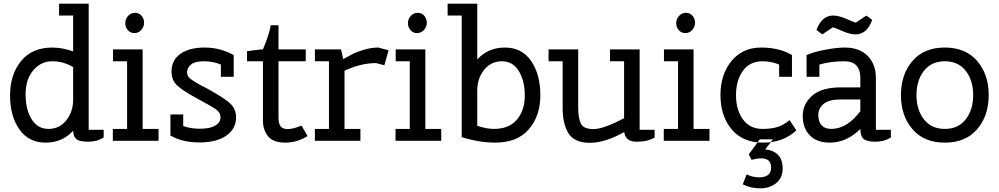

<svg xmlns="http://www.w3.org/2000/svg" viewBox="-20 -770 5462 1050"><path d="M465 -750V-60H547V-18Q510 5 463 5Q416 5 398.5 -8.5Q381 -22 380 -55Q321 10 229 10Q137 10 86 -62.5Q35 -135 35 -248.5Q35 -362 95 -436Q155 -510 266 -510Q320 -510 380 -489V-685H303V-750ZM380 -225V-403Q327 -435 265.5 -435Q204 -435 162 -385.5Q120 -336 120 -253.5Q120 -171 153 -118Q186 -65 245.5 -65Q305 -65 342.5 -112Q380 -159 380 -225Z M598 -435V-500H760V-65H847V0H597V-65H675V-435ZM715 -589Q693 -589 679 -605Q665 -621 665 -643.5Q665 -666 680.5 -683Q696 -700 718 -700Q740 -700 754 -684Q768 -668 768 -645.5Q768 -623 752.5 -606Q737 -589 715 -589Z M912 -144H982V-81Q1020 -66 1074.5 -66Q1129 -66 1157.5 -83.5Q1186 -101 1186 -127Q1186 -153 1164.5 -169.5Q1143 -186 1062.5 -229Q982 -272 950 -301.5Q918 -331 918 -379Q918 -441 966.5 -475.5Q1015 -510 1099 -510Q1183 -510 1258 -469V-350H1188V-417Q1144 -435 1094.5 -435Q1045 -435 1024 -416.5Q1003 -398 1003 -376Q1003 -354 1019 -341Q1046 -319 1116 -284Q1205 -235 1238 -205Q1271 -175 1271 -128Q1271 -66 1218 -28.5Q1165 9 1070.5 9Q976 9 912 -29Z M1331 -435V-490L1408 -500H1418Q1450 -575 1461 -632H1503V-500H1652V-435H1503V-128Q1503 -94 1514.5 -79Q1526 -64 1554 -64Q1582 -64 1629 -83L1662 -26Q1605 10 1540 10Q1475 10 1446.5 -24Q1418 -58 1418 -112V-435Z M1864 -65H1951V0H1702V-65H1779V-435H1702V-500H1845L1857 -447Q1891 -466 1912 -476.5Q1933 -487 1972.5 -498.5Q2012 -510 2049 -510L2105 -495L2082 -413L2037 -425Q1953 -425 1864 -383Z M2144 -435V-500H2306V-65H2393V0H2143V-65H2221V-435ZM2261 -589Q2239 -589 2225 -605Q2211 -621 2211 -643.5Q2211 -666 2226.5 -683Q2242 -700 2264 -700Q2286 -700 2300 -684Q2314 -668 2314 -645.5Q2314 -623 2298.5 -606Q2283 -589 2261 -589Z M2505 -685H2428V-750H2590V-445Q2649 -510 2741.5 -510Q2834 -510 2884.5 -436.5Q2935 -363 2935 -249.5Q2935 -136 2872 -63Q2809 10 2689 10Q2602 10 2505 -20ZM2590 -275V-82Q2641 -65 2681 -65Q2764 -65 2807 -116Q2850 -167 2850 -247Q2850 -327 2817.5 -381Q2785 -435 2725 -435Q2665 -435 2627.5 -388Q2590 -341 2590 -275Z M3316 -435V-500H3478V-60H3560V-18Q3523 5 3461.5 5Q3400 5 3394 -48Q3289 11 3205.5 11Q3122 11 3089.5 -40Q3057 -91 3057 -181V-435H2980V-500H3142V-181Q3142 -123 3157 -93.5Q3172 -64 3226 -64Q3280 -64 3393 -124V-435Z M3611 -435V-500H3773V-65H3860V0H3610V-65H3688V-435ZM3728 -589Q3706 -589 3692 -605Q3678 -621 3678 -643.5Q3678 -666 3693.5 -683Q3709 -700 3731 -700Q3753 -700 3767 -684Q3781 -668 3781 -645.5Q3781 -623 3765.5 -606Q3750 -589 3728 -589Z M4335 -57 4298 -113Q4279 -98 4265 -90Q4223 -65 4150 -65Q4081 -65 4043 -117Q4005 -169 4005 -250Q4005 -331 4043 -383Q4081 -435 4150 -435Q4198 -435 4241 -417V-350H4311V-469Q4243 -510 4142 -510Q4041 -510 3980.5 -436.5Q3920 -363 3920 -250Q3920 -137 3980.5 -63.5Q4041 10 4152.5 10Q4264 10 4335 -57ZM4042 238 4063 184Q4099 200 4130 200Q4197 200 4197 147Q4197 96 4143 96Q4122 96 4090 104L4075 74L4135 -8H4207L4165 47Q4208 51 4234 76Q4260 101 4260 152Q4260 203 4224.5 231.5Q4189 260 4137 260Q4085 260 4042 238Z M4536 -685Q4566 -685 4606.5 -667.5Q4647 -650 4660 -646L4718 -685L4750 -661Q4721 -582 4659 -582Q4629 -582 4588.5 -599.5Q4548 -617 4535 -621L4477 -582L4445 -606Q4474 -685 4536 -685ZM4517 10Q4448 10 4409 -29.5Q4370 -69 4370 -135.5Q4370 -202 4422 -247Q4474 -292 4576 -292H4685V-343Q4685 -435 4597 -435Q4523 -435 4461 -417V-350H4391V-469Q4436 -488 4497.5 -499Q4559 -510 4600 -510Q4680 -510 4725 -464.5Q4770 -419 4770 -343V-60H4852V-18Q4815 5 4767 5Q4719 5 4702 -11Q4685 -27 4685 -65Q4610 10 4517 10ZM4526 -65Q4612 -65 4685 -162V-226H4575Q4514 -226 4484.5 -202Q4455 -178 4455 -141.5Q4455 -105 4473 -85Q4491 -65 4526 -65Z M4970 -63.5Q4907 -137 4907 -250Q4907 -363 4970 -436.5Q5033 -510 5147 -510Q5261 -510 5324 -436.5Q5387 -363 5387 -250Q5387 -137 5324 -63.5Q5261 10 5147 10Q5033 10 4970 -63.5ZM5033 -383Q4992 -331 4992 -250Q4992 -169 5033 -117Q5074 -65 5147 -65Q5220 -65 5261 -117Q5302 -169 5302 -250Q5302 -331 5261 -383Q5220 -435 5147 -435Q5074 -435 5033 -383Z"/></svg>

Font: Cherry Swash
Style: Regular
Weight: 400
Designer: Kasatkina Nataliya
Foundry: Nataliya Kasatkina
Version: Version 1.001